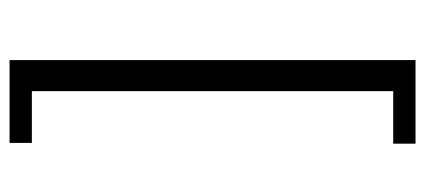

<svg xmlns="http://www.w3.org/2000/svg" viewBox="-264 -526 890 402"><g transform="rotate(90 181.0 -325.0)"><path d="M105.8 100V-750H280.8V-703.3H170.8V53.3H279.2V100Z"/></g></svg>

Font: Boon
Style: Regular
Weight: 400
Designer: Sungsit Sawaiwan
Foundry: FontUni
Version: Version 3.0